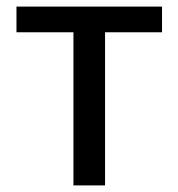

<svg xmlns="http://www.w3.org/2000/svg" viewBox="-20 -560 542 583"><path d="M299 -462H472V-540H30V-462H203V3H299Z"/></svg>

Font: Sawarabi Gothic
Style: Regular
Weight: 400
Designer: mshio (mshio@users.sourceforge.jp)
Version: Version 20141215